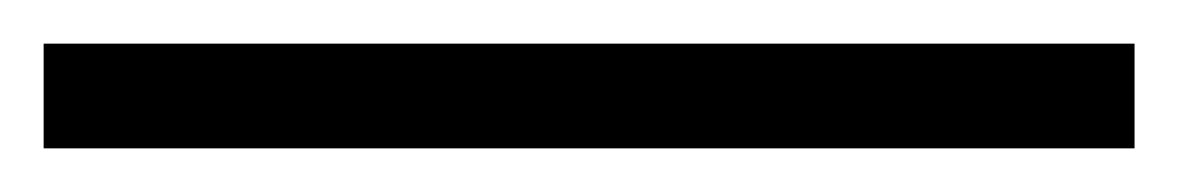

<svg xmlns="http://www.w3.org/2000/svg" viewBox="-20 -20 540 88"><path d="M0 48V0H500V48Z"/></svg>

Font: Montserrat Alternates
Style: Regular
Weight: 400
Designer: Julieta Ulanovsky
Foundry: Julieta Ulanovsky
Version: Version 7.200;PS 007.200;hotconv 1.0.88;makeotf.lib2.5.64775